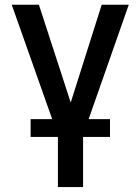

<svg xmlns="http://www.w3.org/2000/svg" viewBox="-20 -565 578 790"><path d="M28.3 -545.4H140.1L271 -143.1L398.4 -545.4H509.8L344.7 -74.7H432.6V-1.5H321.8V204.6H218.3V-1.5H106V-74.7H194.8Z"/></svg>

Font: Karasuma Gothic
Style: Regular
Weight: 500
Designer: Rasmus Andersson / Ryoko Nishizuka
Foundry: Genbu
Version: Version 1.00